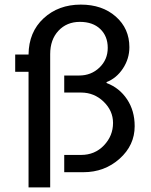

<svg xmlns="http://www.w3.org/2000/svg" viewBox="-20 -748 654 834"><path d="M331 -728Q424 -728 483 -676Q542 -624 542 -543Q542 -493 514 -450.5Q486 -408 442 -391L444 -387Q499 -366 532 -316.5Q565 -267 565 -200Q565 -117 499.5 -58.5Q434 0 342 0H259V-75H332Q392 -75 431.5 -116.5Q471 -158 471 -214Q471 -267 430 -306.5Q389 -346 332 -346H259V-420H324Q376 -420 412 -454.5Q448 -489 448 -540Q448 -591 415.5 -622Q383 -653 327 -653Q270 -653 234 -614.5Q198 -576 198 -513V66H104V-436H46V-511H104Q105 -609 169.5 -668.5Q234 -728 331 -728Z"/></svg>

Font: Chivo
Style: Regular
Weight: 400
Designer: Hector Gatti
Foundry: Omnibus-Type
Version: Version 1.007;PS 001.007;hotconv 1.0.88;makeotf.lib2.5.64775